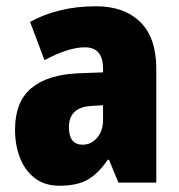

<svg xmlns="http://www.w3.org/2000/svg" viewBox="-20 -676 573 613"><path d="M287 -656Q376 -656 427.5 -606Q479 -556 479 -456V-93H358L328 -166H324Q295 -123 261 -103Q227 -83 170 -83Q123 -83 91.5 -107Q60 -131 44 -171.5Q28 -212 28 -262Q28 -351 80 -394.5Q132 -438 231 -442L309 -445V-457Q309 -525 251 -525Q199 -525 122 -484L76 -606Q119 -630 172 -643Q225 -656 287 -656ZM275 -338Q200 -335 200 -270Q200 -214 244 -214Q271 -214 290 -236Q309 -258 309 -293V-340Z"/></svg>

Font: Noto Sans Kannada UI Condensed Black
Style: Regular
Weight: 900
Width: 3
Designer: Jelle Bosma - Monotype Design Team
Foundry: Monotype Imaging Inc.
Version: Version 2.005; ttfautohint (v1.8.4.7-5d5b)